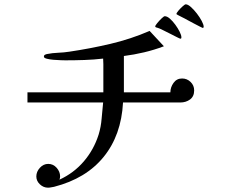

<svg xmlns="http://www.w3.org/2000/svg" viewBox="-20 -840 1040 888"><path d="M878 -422Q878 -394 859 -380Q840 -366 814 -366H549Q541 -215 459.5 -114.5Q378 -14 230 24Q223 25 216 26.5Q209 28 202 28Q181 28 164.5 12.5Q148 -3 148 -24Q148 -46 164.5 -64Q181 -82 203 -82Q226 -82 242 -64Q258 -46 258 -24Q258 -17 255 -9Q322 -40 368 -94Q414 -148 436 -217Q447 -253 450 -291Q453 -329 457 -366H107V-413H458V-518Q458 -531 458 -543.5Q458 -556 457 -569Q414 -564 370 -562.5Q326 -561 282 -561Q277 -561 261 -561.5Q245 -562 227 -563.5Q209 -565 196 -568.5Q183 -572 183 -578Q183 -584 187.5 -586.5Q192 -589 197 -590Q222 -595 248.5 -596Q275 -597 301 -601Q396 -615 490 -637Q584 -659 672 -697L738 -626Q693 -609 646.5 -598Q600 -587 553 -581V-413H768Q768 -436 782.5 -456.5Q797 -477 822 -477Q845 -477 861.5 -461Q878 -445 878 -422ZM819 -667Q819 -661 815 -661Q812 -661 798.5 -668Q785 -675 767 -684Q749 -693 733 -701Q717 -709 710 -711Q708 -712 703 -713Q698 -714 698 -718Q698 -722 707.5 -733.5Q717 -745 727.5 -755Q738 -765 742 -765Q753 -765 766 -753.5Q779 -742 791 -725.5Q803 -709 811 -693Q819 -677 819 -667ZM922 -716Q922 -711 917 -711Q916 -711 904.5 -717Q893 -723 877.5 -731Q862 -739 849.5 -746Q837 -753 833 -755Q831 -756 822 -760.5Q813 -765 804.5 -769.5Q796 -774 796 -775Q796 -780 805 -790.5Q814 -801 824.5 -810.5Q835 -820 839 -820Q849 -820 863 -807.5Q877 -795 890.5 -777.5Q904 -760 913 -743Q922 -726 922 -716Z"/></svg>

Font: Kaisei Decol
Style: Regular
Weight: 400
Designer: Font-Kai, 金井和夫
Foundry: KAZUO KANAI
Version: Version 5.003